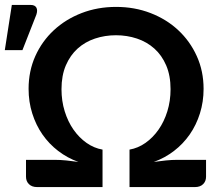

<svg xmlns="http://www.w3.org/2000/svg" viewBox="-64 -759 899 779"><path d="M0 0ZM461.5 -152Q496 -158 526.2 -179.2Q556.5 -200.5 579.2 -233Q602 -265.5 615 -307.5Q628 -349.5 628 -397Q628 -452.5 610.2 -493.8Q592.5 -535 562.2 -562Q532 -589 491.8 -602.5Q451.5 -616 406.5 -616Q361.5 -616 321.2 -602.5Q281 -589 251 -562Q221 -535 203.2 -493.8Q185.5 -452.5 185.5 -397Q185.5 -349.5 198.5 -307.5Q211.5 -265.5 234.2 -233Q257 -200.5 287.2 -179.2Q317.5 -158 352 -152V0H86.5Q65.5 0 53.5 -11.8Q41.5 -23.5 41.5 -42V-110.5H156.5Q180.5 -110.5 205.2 -108Q230 -105.5 254 -102Q209.5 -118 172.2 -146.5Q135 -175 108.2 -213.5Q81.5 -252 66.8 -299Q52 -346 52 -398.5Q52 -470.5 79.2 -531.2Q106.5 -592 154.5 -636.5Q202.5 -681 267.2 -706Q332 -731 407 -731Q482 -731 546.8 -706Q611.5 -681 659.2 -636.5Q707 -592 734.5 -531.2Q762 -470.5 762 -398.5Q762 -346 747.2 -299Q732.5 -252 705.8 -213.5Q679 -175 641.8 -146.5Q604.5 -118 560 -102Q584 -105.5 608.5 -108Q633 -110.5 657 -110.5H772V-42Q772 -23.5 760 -11.8Q748 0 727 0H461.5ZM-44.5 -555.5 -16 -739H60Q77.5 -739 83.5 -728.2Q89.5 -717.5 83.5 -699.5L27 -555.5Z"/></svg>

Font: Lato
Style: Bold
Weight: 700
Designer: Lukasz Dziedzic
Foundry: tyPoland Lukasz Dziedzic
Version: Version 2.007; 2014-02-27